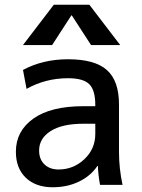

<svg xmlns="http://www.w3.org/2000/svg" viewBox="-20 -780 599 810"><path d="M281 -715 200 -590H77L207 -760H357L487 -590H364L283 -715ZM382 -258H332Q242 -258 193.5 -227Q145 -196 145 -145Q145 -108 167.5 -86.5Q190 -65 227 -65Q290 -65 336 -108.5Q382 -152 382 -215ZM47 -140Q47 -227 120.5 -279.5Q194 -332 332 -332H382V-337Q382 -400 356.5 -425Q331 -450 267 -450Q172 -450 92 -405L77 -485Q161 -530 267 -530Q380 -530 431 -484.5Q482 -439 482 -340V-140Q482 -69 497 0H402Q394 -44 393 -80H391Q363 -38 313.5 -14Q264 10 202 10Q131 10 89 -30Q47 -70 47 -140Z"/></svg>

Font: Mplus 1p Medium
Style: Regular
Weight: 500
Version: Version 1.061